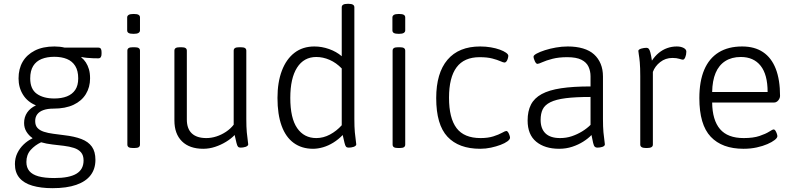

<svg xmlns="http://www.w3.org/2000/svg" viewBox="-20 -772 4153 1004"><path d="M254 212Q194 212 149.5 199Q105 186 81.5 158Q58 130 58 86Q58 55 70.5 29Q83 3 104 -17Q125 -37 149 -48L150 -50Q131 -63 118.5 -83Q106 -103 106 -129Q106 -160 122 -183.5Q138 -207 168 -221Q124 -239 100.5 -276.5Q77 -314 77 -362Q77 -412 98.5 -449Q120 -486 162 -507.5Q204 -529 265 -529Q279 -529 292.5 -527.5Q306 -526 318 -523H494Q503 -523 507 -517.5Q511 -512 511 -500V-490Q511 -467 494 -467Q482 -467 466.5 -467.5Q451 -468 435 -469.5Q419 -471 406 -474L405 -472Q419 -461 429 -445.5Q439 -430 445 -410Q451 -390 451 -362Q451 -316 429 -280Q407 -244 364.5 -224Q322 -204 259 -204Q229 -204 207.5 -196.5Q186 -189 175 -174.5Q164 -160 164 -139Q164 -116 176 -103Q188 -90 209.5 -83Q231 -76 258.5 -72.5Q286 -69 316 -65Q369 -59 405.5 -45Q442 -31 460.5 -5Q479 21 479 64Q479 111 454 144Q429 177 379 194.5Q329 212 254 212ZM264 159Q342 159 379.5 136.5Q417 114 417 67Q417 40 403.5 24.5Q390 9 366.5 1.5Q343 -6 314 -9.5Q285 -13 254 -16.5Q223 -20 195 -28Q163 -13 140.5 12Q118 37 118 75Q118 104 133.5 122.5Q149 141 181 150Q213 159 264 159ZM264 -257Q302 -257 330 -268Q358 -279 373.5 -302Q389 -325 389 -362Q389 -402 373.5 -427Q358 -452 330 -463.5Q302 -475 264 -475Q226 -475 197.5 -463.5Q169 -452 153.5 -427Q138 -402 138 -362Q138 -306 172.5 -281.5Q207 -257 264 -257Z M675 2Q659 2 652.5 -2.5Q646 -7 646 -16V-507Q646 -516 652.5 -520.5Q659 -525 675 -525H683Q699 -525 705.5 -520.5Q712 -516 712 -507V-16Q712 -7 705.5 -2.5Q699 2 683 2ZM679 -595Q660 -595 652.5 -599.5Q645 -604 645 -613V-681Q645 -689 652.5 -694Q660 -699 679 -699Q697 -699 704.5 -694.5Q712 -690 712 -681V-613Q712 -605 704.5 -600Q697 -595 679 -595Z M1043 6Q971 6 931.5 -33Q892 -72 892 -142V-507Q892 -516 898.5 -520.5Q905 -525 921 -525H928Q944 -525 950.5 -520.5Q957 -516 957 -507V-147Q957 -99 983 -74.5Q1009 -50 1059 -50Q1085 -50 1111.5 -58.5Q1138 -67 1162 -83Q1186 -99 1202 -120V-507Q1202 -516 1208.5 -520.5Q1215 -525 1232 -525H1238Q1255 -525 1261.5 -520.5Q1268 -516 1268 -507V-150Q1268 -108 1270.5 -80.5Q1273 -53 1275.5 -38Q1278 -23 1278 -17Q1278 -13 1274 -9.5Q1270 -6 1264 -4Q1258 -2 1251 -1Q1244 0 1238 0Q1229 0 1224.5 -5Q1220 -10 1216.5 -25Q1213 -40 1207 -66Q1189 -47 1162 -30.5Q1135 -14 1104.5 -4Q1074 6 1043 6Z M1617 6Q1558 6 1516 -24.5Q1474 -55 1452.5 -114.5Q1431 -174 1431 -260Q1431 -342 1454 -402.5Q1477 -463 1520 -496Q1563 -529 1624 -529Q1663 -529 1701 -515.5Q1739 -502 1767 -478V-734Q1767 -743 1774.5 -747.5Q1782 -752 1798 -752H1803Q1818 -752 1825.5 -747.5Q1833 -743 1833 -734V-150Q1833 -108 1835.5 -80.5Q1838 -53 1840.5 -38Q1843 -23 1843 -17Q1843 -13 1839 -9.5Q1835 -6 1829 -4Q1823 -2 1816 -1Q1809 0 1803 0Q1794 0 1789.5 -5Q1785 -10 1781.5 -25Q1778 -40 1772 -66Q1750 -43 1723.5 -26.5Q1697 -10 1669.5 -2Q1642 6 1617 6ZM1634 -50Q1671 -50 1705.5 -68.5Q1740 -87 1767 -117V-414Q1738 -444 1703.5 -459Q1669 -474 1634 -474Q1569 -474 1533.5 -418.5Q1498 -363 1498 -260Q1498 -154 1534 -102Q1570 -50 1634 -50Z M2062 2Q2046 2 2039.5 -2.5Q2033 -7 2033 -16V-507Q2033 -516 2039.5 -520.5Q2046 -525 2062 -525H2070Q2086 -525 2092.5 -520.5Q2099 -516 2099 -507V-16Q2099 -7 2092.5 -2.5Q2086 2 2070 2ZM2066 -595Q2047 -595 2039.5 -599.5Q2032 -604 2032 -613V-681Q2032 -689 2039.5 -694Q2047 -699 2066 -699Q2084 -699 2091.5 -694.5Q2099 -690 2099 -681V-613Q2099 -605 2091.5 -600Q2084 -595 2066 -595Z M2491 6Q2379 6 2320 -57Q2261 -120 2261 -259Q2261 -390 2320 -459.5Q2379 -529 2491 -529Q2520 -529 2546.5 -524.5Q2573 -520 2593.5 -512.5Q2614 -505 2626 -496.5Q2638 -488 2638 -480Q2638 -475 2635.5 -466Q2633 -457 2628.5 -451Q2624 -445 2618 -445Q2612 -445 2596.5 -452Q2581 -459 2554.5 -466Q2528 -473 2488 -473Q2407 -473 2367.5 -420Q2328 -367 2328 -261Q2328 -154 2367.5 -102Q2407 -50 2493 -50Q2532 -50 2560 -59Q2588 -68 2605 -77.5Q2622 -87 2627 -87Q2633 -87 2637 -80.5Q2641 -74 2644 -65.5Q2647 -57 2647 -52Q2647 -43 2633.5 -33Q2620 -23 2597.5 -14.5Q2575 -6 2547.5 0Q2520 6 2491 6Z M2904 6Q2829 6 2784 -31Q2739 -68 2739 -142Q2739 -191 2756.5 -225Q2774 -259 2812.5 -280Q2851 -301 2914 -310.5Q2977 -320 3068 -320V-373Q3068 -400 3057.5 -423Q3047 -446 3020.5 -459.5Q2994 -473 2946 -473Q2902 -473 2869 -464.5Q2836 -456 2816.5 -447Q2797 -438 2790 -438Q2787 -438 2783.5 -441.5Q2780 -445 2777 -451.5Q2774 -458 2772 -464.5Q2770 -471 2770 -476Q2770 -483 2786.5 -492Q2803 -501 2829.5 -509.5Q2856 -518 2887 -523.5Q2918 -529 2949 -529Q2994 -529 3029 -518.5Q3064 -508 3086.5 -487.5Q3109 -467 3121 -438Q3133 -409 3133 -372V-150Q3133 -108 3135.5 -80.5Q3138 -53 3140.5 -38Q3143 -23 3143 -17Q3143 -13 3139.5 -9.5Q3136 -6 3130 -4Q3124 -2 3117 -1Q3110 0 3103 0Q3095 0 3090 -5Q3085 -10 3081.5 -25Q3078 -40 3073 -66Q3056 -48 3030 -31.5Q3004 -15 2972 -4.5Q2940 6 2904 6ZM2909 -50Q2941 -50 2969.5 -59.5Q2998 -69 3023.5 -84.5Q3049 -100 3068 -119V-265Q2989 -265 2938 -258.5Q2887 -252 2858 -237.5Q2829 -223 2818 -200.5Q2807 -178 2807 -145Q2807 -99 2832.5 -74.5Q2858 -50 2909 -50Z M3358 2Q3343 2 3335.5 -2.5Q3328 -7 3328 -16V-373Q3328 -420 3325.5 -446.5Q3323 -473 3320.5 -486.5Q3318 -500 3318 -506Q3318 -510 3322.5 -513Q3327 -516 3333.5 -518Q3340 -520 3347.5 -521Q3355 -522 3360 -522Q3368 -522 3372.5 -517Q3377 -512 3381 -497Q3385 -482 3389 -455Q3405 -479 3425 -495.5Q3445 -512 3469 -520.5Q3493 -529 3519 -529Q3540 -529 3554.5 -521.5Q3569 -514 3569 -502Q3569 -494 3567.5 -486.5Q3566 -479 3563.5 -473Q3561 -467 3558 -463.5Q3555 -460 3551 -460Q3546 -460 3532 -464.5Q3518 -469 3496 -469Q3460 -469 3432.5 -447.5Q3405 -426 3394 -396V-16Q3394 -7 3386.5 -2.5Q3379 2 3363 2Z M3868 6Q3756 6 3696.5 -57Q3637 -120 3637 -259Q3637 -347 3662.5 -407Q3688 -467 3738 -498Q3788 -529 3861 -529Q3926 -529 3970 -499.5Q4014 -470 4036.5 -412.5Q4059 -355 4059 -270Q4059 -263 4055 -255Q4051 -247 4044 -241.5Q4037 -236 4029 -236H3704Q3705 -144 3745 -97Q3785 -50 3869 -50Q3919 -50 3951.5 -61Q3984 -72 4002 -83.5Q4020 -95 4025 -95Q4031 -95 4035 -88.5Q4039 -82 4042 -73.5Q4045 -65 4045 -60Q4045 -51 4031 -40Q4017 -29 3993 -18.5Q3969 -8 3937 -1Q3905 6 3868 6ZM3704 -291H3994Q3994 -382 3957.5 -428Q3921 -474 3854 -474Q3806 -474 3772.5 -452.5Q3739 -431 3722 -390.5Q3705 -350 3704 -291Z"/></svg>

Font: Asap Light
Style: Regular
Weight: 300
Designer: Pablo Cosgaya
Foundry: Omnibus-Type
Version: Version 3.001